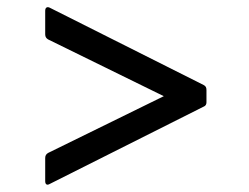

<svg xmlns="http://www.w3.org/2000/svg" viewBox="-20 -582 690 531"><path d="M543 -287C549 -289 551 -294 551 -299V-333C551 -340 549 -344 543 -347L117 -561C110 -564 105 -561 105 -552V-487C105 -480 108 -476 113 -473L433 -316L113 -159C108 -156 105 -152 105 -145V-81C105 -72 110 -69 117 -73Z"/></svg>

Font: LINE Seed JP App_OTF Regular
Style: Regular
Weight: 400
Designer: LY Corporation & Fontrix & Fontworks
Version: Version 1.002